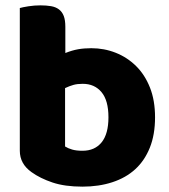

<svg xmlns="http://www.w3.org/2000/svg" viewBox="-20 -681 630 717"><path d="M54 -651Q64 -654 86 -657.5Q108 -661 131 -661Q153 -661 170.5 -658Q188 -655 200 -646Q212 -637 218 -621.5Q224 -606 224 -581V-483Q249 -493 271.5 -497Q294 -501 321 -501Q369 -501 412 -484Q455 -467 488 -434.5Q521 -402 540 -354Q559 -306 559 -243Q559 -178 539.5 -129.5Q520 -81 485 -49Q450 -17 399.5 -0.5Q349 16 288 16Q222 16 176 0.5Q130 -15 98 -38Q54 -69 54 -118ZM288 -118Q334 -118 359.5 -149.5Q385 -181 385 -243Q385 -306 359 -337Q333 -368 289 -368Q269 -368 254.5 -364Q240 -360 223 -352V-134Q234 -127 249.5 -122.5Q265 -118 288 -118Z"/></svg>

Font: Baloo Bhai
Style: Regular
Weight: 400
Designer: Supriya Tembe, Noopur Datye and Ek Type
Foundry: Ek Type
Version: Version 1.100;PS 1.000;hotconv 1.0.88;makeotf.lib2.5.647800;